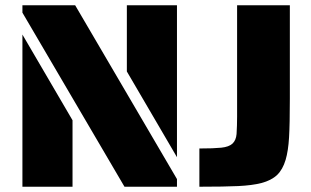

<svg xmlns="http://www.w3.org/2000/svg" viewBox="-20 -708 1181 728"><path d="M65 -660V-688H265L651 -29V0H452ZM461 -437V-688H651V-112ZM65 -577 255 -252V0H65ZM736 -145Q790 -145 819 -148Q848 -151 861.5 -163.5Q875 -176 877 -200Q879 -232 879 -266V-688H1079V-334Q1079 -238 1076 -187Q1073 -136 1063 -102Q1052 -65 1030.5 -44.5Q1009 -24 971 -14Q936 -5 883.5 -2.5Q831 0 736 0Z"/></svg>

Font: Saira Stencil One
Style: Regular
Weight: 400
Designer: Hector Gatti with collaboration of the Omnibus-Type team
Foundry: Omnibus-Type
Version: Version 1.004